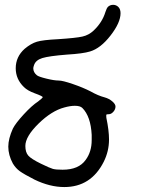

<svg xmlns="http://www.w3.org/2000/svg" viewBox="-20 -754 577 780"><path d="M314.5 -315.4Q305.7 -324.2 284.2 -324.2Q265.6 -324.2 241.2 -317.4Q189.5 -303.7 136.2 -251.5Q83 -199.2 83 -161.1Q83 -135.7 94.7 -122.1Q106.4 -108.4 146.5 -88.9Q182.6 -71.3 194.8 -67.9Q207 -64.5 234.4 -64.5Q299.8 -64.5 328.1 -104.5Q352.5 -137.7 352.5 -184.6V-206.1Q348.6 -281.2 314.5 -315.4ZM418.9 -726.6Q427.7 -734.4 439.5 -734.4Q452.1 -734.4 460.9 -725.6Q469.7 -716.8 469.7 -700.2Q469.7 -662.1 429.2 -609.9Q388.7 -557.6 345.7 -544.9Q317.4 -536.1 252 -532.2Q178.7 -526.4 151.9 -518.1Q125 -509.8 118.2 -489.3Q115.2 -480.5 115.2 -476.6Q115.2 -460 129.9 -448.2Q136.7 -442.4 168.5 -434.6Q200.2 -426.8 218.8 -426.8Q234.4 -426.8 275.9 -412.6Q317.4 -398.4 347.7 -382.8Q378.9 -365.2 405.3 -358.4Q422.9 -353.5 436 -342.3Q449.2 -331.1 449.2 -321.3Q449.2 -309.6 440.4 -299.8Q431.6 -290 421.9 -290Q413.1 -290 412.1 -288.1Q411.1 -286.1 412.1 -275.4Q422.9 -223.6 422.9 -187.5Q422.9 -139.6 401.4 -96.7Q349.6 5.9 241.2 5.9Q182.6 5.9 120.1 -24.4Q78.1 -45.9 61 -58.1Q43.9 -70.3 32.2 -89.8Q13.7 -124 13.7 -158.2Q13.7 -190.4 32.2 -231.4Q43 -252.9 76.2 -289.1Q109.4 -325.2 134.8 -341.8Q142.6 -347.7 148.4 -353Q154.3 -358.4 153.3 -359.4Q153.3 -363.3 121.1 -375Q91.8 -385.7 77.1 -400.4Q43.9 -432.6 43.9 -476.6Q43.9 -523.4 80.1 -555.7Q105.5 -577.1 129.9 -584.5Q154.3 -591.8 214.8 -594.7Q289.1 -599.6 314.9 -605.5Q340.8 -611.3 360.4 -629.9Q395.5 -663.1 408.2 -705.1Q413.1 -720.7 418.9 -726.6Z"/></svg>

Font: Schoolbell
Style: Regular
Weight: 400
Designer: Font Diner, Inc
Foundry: Font Diner, Inc
Version: Version 1.001